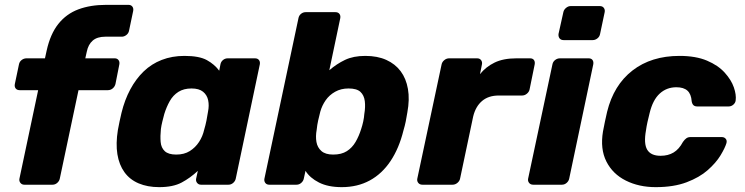

<svg xmlns="http://www.w3.org/2000/svg" viewBox="-20 -760 3067 790"><path d="M80 0Q70 0 64 -7.5Q58 -15 60 -25L137 -389H61Q50 -389 44.5 -396Q39 -403 41 -414L58 -495Q60 -506 69 -513Q78 -520 89 -520H165L172 -552Q187 -620 220 -661.5Q253 -703 302.5 -721.5Q352 -740 416 -740H509Q519 -740 524.5 -733Q530 -726 528 -715L511 -634Q509 -623 500 -616Q491 -609 481 -609H413Q380 -609 361.5 -593Q343 -577 337 -547L331 -520H452Q462 -520 467.5 -513Q473 -506 471 -495L455 -414Q452 -403 443.5 -396Q435 -389 424 -389H303L226 -25Q224 -15 215.5 -7.5Q207 0 196 0Z M635 10Q587 10 550.5 -5.5Q514 -21 492 -51.5Q470 -82 463 -125.5Q456 -169 465 -225Q469 -245 472 -260.5Q475 -276 480 -296Q493 -349 516 -392Q539 -435 571 -466Q603 -497 645.5 -513.5Q688 -530 739 -530Q800 -530 831.5 -512.5Q863 -495 882 -469L887 -495Q889 -506 897.5 -513Q906 -520 917 -520H1029Q1040 -520 1045.5 -513Q1051 -506 1049 -495L950 -25Q948 -15 939.5 -7.5Q931 0 920 0H807Q797 0 791 -7.5Q785 -15 787 -25L794 -57Q763 -28 727.5 -9Q692 10 635 10ZM705 -124Q738 -124 761 -138.5Q784 -153 799 -176Q814 -199 820 -226Q826 -246 829.5 -264Q833 -282 836 -301Q841 -326 836.5 -347.5Q832 -369 815.5 -382.5Q799 -396 768 -396Q736 -396 714 -382Q692 -368 678.5 -344Q665 -320 656 -291Q652 -276 648 -260Q644 -244 642 -229Q639 -200 641 -176Q643 -152 658 -138Q673 -124 705 -124Z M1386 10Q1330 10 1292.5 -9Q1255 -28 1237 -57L1230 -25Q1228 -15 1219.5 -7.5Q1211 0 1200 0H1088Q1077 0 1071.5 -7.5Q1066 -15 1068 -25L1208 -685Q1210 -696 1218.5 -703Q1227 -710 1238 -710H1360Q1371 -710 1376.5 -703Q1382 -696 1380 -685L1335 -471Q1365 -497 1399.5 -513.5Q1434 -530 1483 -530Q1533 -530 1569.5 -513.5Q1606 -497 1628.5 -467Q1651 -437 1658.5 -394Q1666 -351 1656 -297Q1653 -278 1649.5 -260.5Q1646 -243 1640 -223Q1622 -150 1587 -97.5Q1552 -45 1501.5 -17.5Q1451 10 1386 10ZM1351 -124Q1385 -124 1407 -138Q1429 -152 1443 -176Q1457 -200 1466 -229Q1471 -244 1474.5 -260Q1478 -276 1479 -291Q1484 -320 1481 -344Q1478 -368 1463 -382Q1448 -396 1414 -396Q1383 -396 1359 -382.5Q1335 -369 1320 -347.5Q1305 -326 1298 -301Q1293 -282 1289 -264Q1285 -246 1283 -226Q1278 -199 1282 -176Q1286 -153 1302.5 -138.5Q1319 -124 1351 -124Z M1718 0Q1707 0 1701 -7.5Q1695 -15 1697 -25L1797 -495Q1799 -505 1808 -512.5Q1817 -520 1828 -520H1943Q1954 -520 1959.5 -512.5Q1965 -505 1963 -495L1955 -455Q1979 -485 2015 -502.5Q2051 -520 2105 -520H2161Q2172 -520 2177 -513Q2182 -506 2180 -495L2159 -392Q2157 -382 2148 -374.5Q2139 -367 2128 -367H2032Q1990 -367 1963.5 -344.5Q1937 -322 1927 -281L1873 -25Q1871 -15 1862 -7.5Q1853 0 1842 0Z M2174 0Q2163 0 2157 -7.5Q2151 -15 2153 -25L2253 -495Q2255 -506 2264 -513Q2273 -520 2284 -520H2402Q2413 -520 2418 -513Q2423 -506 2421 -495L2322 -25Q2320 -15 2311.5 -7.5Q2303 0 2292 0ZM2299 -595Q2288 -595 2282.5 -602Q2277 -609 2278 -620L2298 -710Q2300 -720 2309 -727.5Q2318 -735 2328 -735H2448Q2459 -735 2464.5 -727.5Q2470 -720 2468 -710L2449 -620Q2447 -609 2438 -602Q2429 -595 2419 -595Z M2678 10Q2609 10 2555 -17Q2501 -44 2475 -95.5Q2449 -147 2461 -219Q2464 -235 2469 -259.5Q2474 -284 2478 -300Q2505 -410 2582.5 -470Q2660 -530 2776 -530Q2843 -530 2889 -510.5Q2935 -491 2962 -461Q2989 -431 2999.5 -400.5Q3010 -370 3007 -347Q3006 -337 2997.5 -329.5Q2989 -322 2978 -322H2849Q2839 -322 2833.5 -327Q2828 -332 2826 -343Q2824 -373 2808.5 -387Q2793 -401 2763 -401Q2723 -401 2694.5 -375Q2666 -349 2653 -295Q2648 -276 2644 -257.5Q2640 -239 2638 -224Q2628 -169 2643 -144Q2658 -119 2698 -119Q2729 -119 2751.5 -132.5Q2774 -146 2790 -176Q2797 -186 2804 -191Q2811 -196 2821 -196H2950Q2960 -196 2966 -189Q2972 -182 2969 -171Q2963 -151 2944.5 -120.5Q2926 -90 2892 -60Q2858 -30 2805 -10Q2752 10 2678 10Z"/></svg>

Font: Rubik
Style: Bold Italic
Weight: 700
Italic angle: -12°
Designer: Hubert and Fischer
Foundry: Hubert and Fischer
Version: Version 2.300;gftools[0.9.30]